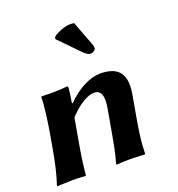

<svg xmlns="http://www.w3.org/2000/svg" viewBox="-130 -820 860 929"><g transform="rotate(-20 300.0 -355.0)"><path d="M481.1 -180 500.7 -291C503.6 -307.5 505 -322.4 505 -335.9C505 -408.4 463.7 -439 387.8 -439C336.8 -439 271.3 -408 214.9 -349L211.3 -352C215.3 -374.8 221.3 -416.5 221.3 -425C221.4 -431.9 220.4 -435 214.1 -435C195.5 -432.1 163.1 -431 133 -431C114.9 -431 97.6 -431.4 84.6 -432L82 -429C82.2 -386.3 72 -309.7 58.8 -235L49.1 -180C35.9 -105 24.3 -53.5 6.4 0L7.9 3C7.9 3 55.4 0 90.4 0C124.7 0 151.9 3 151.9 3L155.4 0C160.5 -57 167.7 -104 181.1 -180L199.1 -282C245.9 -332 293.2 -362 329.2 -362C350.7 -362 368.7 -349.4 368.7 -307.5C368.7 -296.7 367.5 -284 364.8 -269L349.1 -180C335.9 -105 326.8 -53 311.4 0L312.9 3C312.9 3 345.4 0 380.4 0C414.4 0 457.9 3 457.9 3L460.4 0C461.5 -57 467.7 -104 481.1 -180ZM353.8 -711C350 -712 339.1 -713 334.1 -713C298.1 -713 255.1 -690 245.5 -681L241.5 -670L344 -565C358.4 -550 370.5 -545 378.5 -545C389.7 -545 405.7 -552.6 405.7 -565.4C405.7 -572.7 403.2 -581.2 400.9 -587Z"/></g></svg>

Font: Linux Biolinum O 
Style: Bold Italic
Weight: 700
Designer: Philipp H. Poll
Foundry: Philipp H. Poll
Version: Version 1.3.2